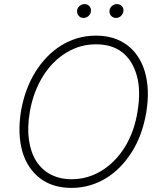

<svg xmlns="http://www.w3.org/2000/svg" viewBox="-20 -912 792 942"><path d="M82.7 -365.4Q101.9 -476.6 154.8 -561.1Q179.7 -600.5 211.1 -633Q242.5 -665.5 280 -688.7Q317.5 -712 360.4 -724.6Q403.4 -737.2 451.3 -737.2Q541.5 -737.2 604 -690.7Q634.9 -667.3 656.8 -634.2Q678.6 -601.2 690.9 -559.5Q703.1 -517.8 705.1 -468Q707 -418.3 697.8 -361.9Q679.3 -249.6 626.8 -166.2Q601.9 -126.8 570.5 -94.3Q539.1 -61.8 501.8 -38.7Q464.5 -15.6 421.5 -2.8Q378.6 9.9 331 9.9Q238.6 9.9 176.8 -36.9Q146 -60.4 123.9 -93.6Q101.9 -126.8 89.8 -168.3Q77.8 -209.9 75.8 -259.4Q73.9 -308.9 82.7 -365.4ZM331 -32.7Q410.2 -32.7 477.6 -73.9Q511.4 -94.5 540.3 -123.8Q569.2 -153.1 592.2 -189.8Q615.1 -226.6 631 -270.8Q647 -315 654.8 -365.4Q671.9 -468.4 651.3 -540.8Q629.6 -616.8 579.4 -655.7Q529.1 -694.6 450.6 -694.6Q372.9 -694.6 305.4 -653.8Q272 -633.5 243.1 -604.6Q214.1 -575.6 191.1 -538.5Q168 -501.4 151.3 -457Q134.6 -412.6 126.1 -361.9Q113.3 -286.2 122 -225.3Q130.7 -164.4 157.8 -121.6Q185 -78.8 229.2 -55.8Q273.4 -32.7 331 -32.7ZM517.4 -861.9Q518.5 -868.3 521.8 -873.8Q525.2 -879.3 530.2 -883.3Q535.2 -887.4 541 -889.7Q546.9 -892 553.3 -892Q561.1 -892 567.6 -889.2Q574.2 -886.4 578.7 -881.2Q583.1 -876.1 584.9 -869.1Q586.6 -862.2 584.9 -854Q582.7 -842 572.6 -832.9Q562.5 -823.9 548.7 -823.9Q541.2 -823.9 534.8 -827.1Q528.4 -830.3 524.1 -835.4Q519.9 -840.6 517.9 -847.5Q516 -854.4 517.4 -861.9ZM358.3 -861.9Q359.4 -868.3 362.7 -873.8Q366.1 -879.3 371.1 -883.3Q376.1 -887.4 381.9 -889.7Q387.8 -892 394.2 -892Q402.3 -892 408.7 -889Q415.1 -886 419.4 -881Q423.7 -876.1 425.4 -869.1Q427.2 -862.2 425.8 -854Q425.1 -848.4 421.9 -842.9Q418.7 -837.4 413.7 -833.1Q408.7 -828.8 402.5 -826.3Q396.3 -823.9 389.6 -823.9Q382.1 -823.9 375.9 -826.9Q369.7 -829.9 365.4 -835.2Q361.2 -840.6 359.2 -847.5Q357.2 -854.4 358.3 -861.9Z"/></svg>

Font: Inter P Extra Light
Style: Italic
Weight: 200
Italic angle: 9.39999°
Designer: Rasmus Andersson
Foundry: rsms
Version: Version 3.018;git-588b23468